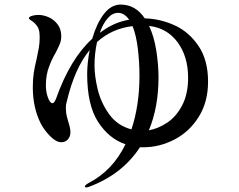

<svg xmlns="http://www.w3.org/2000/svg" viewBox="-20 -775 1040 837"><path d="M887 -419Q887 -330 846 -265Q805 -200 740 -166.5Q675 -133 605 -133H590Q513 -15 369 39Q362 42 357 42Q350 42 350 38Q350 32 366 23Q471 -31 527 -146Q454 -171 407 -244.5Q360 -318 360 -452Q360 -499 371 -557Q305 -477 271 -332Q267 -319 267 -305Q267 -284 272 -265Q277 -246 278 -243Q287 -216 287 -199Q287 -180 276 -167.5Q265 -155 247 -155Q225 -155 199.5 -180.5Q174 -206 158 -236Q123 -305 123 -395Q123 -429 127 -456Q131 -483 139 -515Q146 -547 149.5 -567.5Q153 -588 153 -614Q153 -635 148.5 -648Q144 -661 131 -674Q125 -680 115.5 -686Q106 -692 106 -695Q106 -702 119.5 -706Q133 -710 147 -710Q169 -710 192 -700Q215 -690 231 -669Q247 -648 247 -617Q247 -600 241.5 -585.5Q236 -571 223 -546Q205 -515 195 -487Q180 -451 180 -402Q180 -374 189 -349.5Q198 -325 209 -325Q216 -325 224 -344Q286 -519 382 -606Q401 -672 432.5 -713.5Q464 -755 506 -755Q571 -755 611 -695Q679 -693 741.5 -664.5Q804 -636 845.5 -574.5Q887 -513 887 -419ZM415 -632 440 -649Q488 -680 543 -689Q522 -719 495 -719Q470 -719 449.5 -695.5Q429 -672 415 -632ZM800 -436Q800 -529 754 -591Q708 -653 630 -662Q652 -615 661.5 -553.5Q671 -492 671 -438Q671 -308 629 -207Q669 -214 708.5 -240Q748 -266 774 -315.5Q800 -365 800 -436ZM553 -211Q588 -316 588 -445Q588 -503 581 -562Q574 -621 558 -661Q469 -651 403 -592Q392 -540 392 -491Q392 -443 406 -385Q420 -327 456 -277Q492 -227 553 -211Z"/></svg>

Font: Shippori Mincho SemiBold
Style: Regular
Weight: 600
Designer: FONTDASU
Foundry: FONTDASU / Google Inc. / but / Adobe
Version: Version 3.110; ttfautohint (v1.8.3)